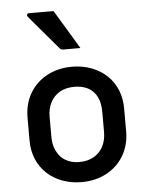

<svg xmlns="http://www.w3.org/2000/svg" viewBox="-57 -865 713 922"><g transform="rotate(-5 300.0 -404.0)"><path d="M300 -545Q352 -545 395 -528.5Q438 -512 469 -482.5Q500 -453 516.5 -412.5Q533 -372 533 -323V-215Q533 -148 503 -97Q473 -46 420 -17.5Q367 11 300 11Q248 11 205 -5.5Q162 -22 131 -51.5Q100 -81 83.5 -121.5Q67 -162 67 -211V-319Q67 -386 97 -437Q127 -488 180 -516.5Q233 -545 300 -545ZM304 -448Q262 -448 233 -431Q204 -414 188.5 -384Q173 -354 173 -315V-218Q173 -187 182.5 -162Q192 -137 209 -119Q224 -104 246.5 -95Q269 -86 296 -86Q338 -86 367.5 -103.5Q397 -121 412 -151Q427 -181 427 -219V-316Q427 -349 418.5 -374Q410 -399 393 -416Q377 -432 354.5 -440Q332 -448 304 -448ZM236 -819Q255 -788 274 -756Q293 -724 312 -693Q331 -662 349 -631Q329 -631 309 -631Q289 -631 266 -631Q260 -631 255.5 -633.5Q251 -636 249 -639Q221 -673 198.5 -698.5Q176 -724 155.5 -749Q135 -774 110 -803Q106 -808 108 -813.5Q110 -819 117 -819Q139 -819 157 -819Q175 -819 194 -819Q213 -819 236 -819Z"/></g></svg>

Font: Recursive Medium
Style: Regular
Weight: 500
Version: Version 1.085